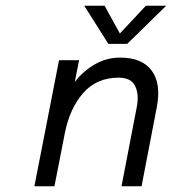

<svg xmlns="http://www.w3.org/2000/svg" viewBox="-20 -650 600 670"><path d="M186 -440H256L241 -364Q270 -402 311 -425.5Q352 -449 399 -449Q476 -449 509.5 -403.5Q543 -358 527 -275L474 0H404L457 -275Q466 -319 452 -349Q438 -379 394 -379Q317 -379 270 -325Q223 -271 206 -184L170 0H100ZM274 -630H345L405 -521H387L489 -630H560L424 -497H358Z"/></svg>

Font: Teachers[wght] Italic
Style: Regular
Weight: 400
Designer: Alfredo Marco Pradil & Chank Diesel
Version: Version 1.000;Glyphs 3.1.2 (3151)